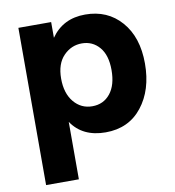

<svg xmlns="http://www.w3.org/2000/svg" viewBox="-90 -661 908 997"><g transform="rotate(-10 363.5 -162.5)"><path d="M72.3 255.9V-573.2H245.1V-490.2Q307.6 -581.1 425.3 -581.1Q543 -581.1 615.2 -498.5Q687.5 -416 687.5 -276.9Q687.5 -137.7 617.2 -48.8Q546.9 40 425.3 40Q303.7 40 245.1 -46.9V255.9ZM285.6 -394.5Q245.1 -352.5 245.1 -274.9Q245.1 -197.3 283.2 -151.4Q321.3 -105.5 380.4 -105.5Q439.5 -105.5 475.1 -149.9Q510.7 -194.3 510.7 -273.4Q510.7 -352.5 474.6 -394.5Q438.5 -436.5 382.3 -436.5Q326.2 -436.5 285.6 -394.5Z"/></g></svg>

Font: GenEi M Gothic v2 Heavy
Style: Regular
Weight: 800
Version: Version 2.0